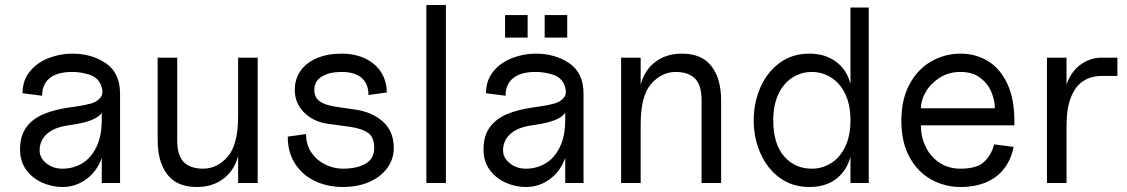

<svg xmlns="http://www.w3.org/2000/svg" viewBox="-20 -730 4498 766"><path d="M60 -134Q60 -187 84.5 -221.5Q109 -256 154.5 -275Q200 -294 268 -303L277 -304Q318 -310 343 -317Q368 -324 381.5 -341.5Q395 -359 383 -390Q371 -421 337 -432Q303 -443 268 -443Q209 -443 178.5 -418.5Q148 -394 148 -348L70 -358Q70 -410 99.5 -445.5Q129 -481 174.5 -498.5Q220 -516 268 -516Q346 -516 402.5 -477.5Q459 -439 459 -356V0H386V-130L396 -160Q396 -115 375 -74.5Q354 -34 315.5 -9Q277 16 229 16Q187 16 148 -1.5Q109 -19 84.5 -52.5Q60 -86 60 -134ZM386 -253V-303L396 -313Q396 -277 360 -258Q324 -239 253 -230Q196 -222 167 -195.5Q138 -169 138 -130Q138 -100 165 -78.5Q192 -57 229 -57Q271 -57 306.5 -77.5Q342 -98 364 -142Q386 -186 386 -253Z M609 -171V-500H687V-171Q687 -108 714 -82.5Q741 -57 790 -57Q846 -57 888 -104.5Q930 -152 930 -267L935 -151Q935 -107 915 -68.5Q895 -30 856.5 -7Q818 16 765 16Q686 16 647.5 -34Q609 -84 609 -171ZM930 -500H1008V0H930Z M1128 -185 1201 -195Q1201 -152 1222.5 -121Q1244 -90 1278 -73.5Q1312 -57 1348 -57Q1404 -57 1438.5 -77Q1473 -97 1473 -140Q1473 -182 1449 -199.5Q1425 -217 1377 -224L1289 -236Q1230 -244 1193 -281.5Q1156 -319 1156 -371Q1156 -415 1179.5 -448Q1203 -481 1245.5 -498.5Q1288 -516 1343 -516Q1397 -516 1438 -496Q1479 -476 1501 -441Q1523 -406 1523 -361L1450 -351Q1450 -396 1422.5 -419.5Q1395 -443 1343 -443Q1295 -443 1264.5 -425Q1234 -407 1234 -371Q1234 -342 1254.5 -326.5Q1275 -311 1320 -304L1396 -293Q1466 -283 1508.5 -244Q1551 -205 1551 -140Q1551 -95 1525 -59.5Q1499 -24 1453 -4Q1407 16 1348 16Q1287 16 1237 -7.5Q1187 -31 1157.5 -76.5Q1128 -122 1128 -185Z M1681 -710H1759V0H1681Z M1909 -134Q1909 -187 1933.5 -221.5Q1958 -256 2003.5 -275Q2049 -294 2117 -303L2126 -304Q2167 -310 2192 -317Q2217 -324 2230.5 -341.5Q2244 -359 2232 -390Q2220 -421 2186 -432Q2152 -443 2117 -443Q2058 -443 2027.5 -418.5Q1997 -394 1997 -348L1919 -358Q1919 -410 1948.5 -445.5Q1978 -481 2023.5 -498.5Q2069 -516 2117 -516Q2195 -516 2251.5 -477.5Q2308 -439 2308 -356V0H2235V-130L2245 -160Q2245 -115 2224 -74.5Q2203 -34 2164.5 -9Q2126 16 2078 16Q2036 16 1997 -1.5Q1958 -19 1933.5 -52.5Q1909 -86 1909 -134ZM2235 -253V-303L2245 -313Q2245 -277 2209 -258Q2173 -239 2102 -230Q2045 -222 2016 -195.5Q1987 -169 1987 -130Q1987 -100 2014 -78.5Q2041 -57 2078 -57Q2120 -57 2155.5 -77.5Q2191 -98 2213 -142Q2235 -186 2235 -253ZM2153 -670H2243V-580H2153ZM1995 -670H2085V-580H1995Z M2676 -443Q2620 -443 2578 -395.5Q2536 -348 2536 -233L2531 -349Q2531 -393 2551 -431.5Q2571 -470 2609.5 -493Q2648 -516 2701 -516Q2780 -516 2818.5 -466Q2857 -416 2857 -329V0H2779V-329Q2779 -392 2752 -417.5Q2725 -443 2676 -443ZM2458 -500H2536V0H2458Z M2987 -250Q2987 -321 3014 -382Q3041 -443 3091 -479.5Q3141 -516 3209 -516Q3262 -516 3300.5 -493.5Q3339 -471 3358.5 -433.5Q3378 -396 3378 -350V-250H3373Q3373 -312 3352 -355.5Q3331 -399 3295.5 -421Q3260 -443 3219 -443Q3178 -443 3142.5 -421Q3107 -399 3086 -355.5Q3065 -312 3065 -250Q3065 -156 3108 -106.5Q3151 -57 3219 -57Q3260 -57 3295.5 -79Q3331 -101 3352 -144.5Q3373 -188 3373 -250H3378V-150Q3378 -79 3333 -31.5Q3288 16 3209 16Q3141 16 3091 -20.5Q3041 -57 3014 -118Q2987 -179 2987 -250ZM3373 -700H3446V0H3373Z M3576 -248Q3576 -334 3609 -394.5Q3642 -455 3696 -485.5Q3750 -516 3812 -516Q3873 -516 3922 -486Q3971 -456 3999 -395.5Q4027 -335 4027 -248V-230H3654Q3654 -184 3673 -144.5Q3692 -105 3728 -81Q3764 -57 3812 -57Q3878 -57 3907 -85Q3936 -113 3946 -154L4024 -144Q4014 -94 3986.5 -58Q3959 -22 3915 -3Q3871 16 3812 16Q3750 16 3696 -13.5Q3642 -43 3609 -102.5Q3576 -162 3576 -248ZM3812 -443Q3765 -443 3729 -420Q3693 -397 3673.5 -363.5Q3654 -330 3654 -298H3949Q3949 -331 3934.5 -364.5Q3920 -398 3889.5 -420.5Q3859 -443 3812 -443Z M4157 -500H4235V-335H4227Q4227 -384 4247.5 -421.5Q4268 -459 4302 -479.5Q4336 -500 4376 -500H4438V-427H4376Q4333 -427 4301.5 -406.5Q4270 -386 4252.5 -341.5Q4235 -297 4235 -228V0H4157Z"/></svg>

Font: Uncut Sans VF
Style: Regular
Weight: 400
Designer: Kasper Nordkvist
Foundry: Uncut Type
Version: Version 1.100;FEAKit 1.0